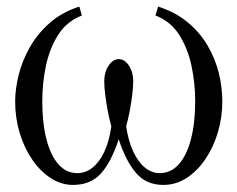

<svg xmlns="http://www.w3.org/2000/svg" viewBox="-20 -538 705 570"><path d="M197 11Q162 11 131 -9Q100 -29 76 -63.8Q52 -98.5 38.5 -143.2Q25 -188 25 -237Q25 -273 35.2 -314.8Q45.5 -356.5 68 -396.8Q90.5 -437 126.8 -469.2Q163 -501.5 215.5 -518.5L223 -492Q178 -474.5 152.5 -434.2Q127 -394 116.2 -342Q105.5 -290 105.5 -237Q105.5 -173 117.8 -125Q130 -77 153.2 -50.5Q176.5 -24 209.5 -24Q234.5 -24 255 -40.5Q275.5 -57 290 -88.2Q304.5 -119.5 310.5 -163Q305 -182.5 300.2 -207Q295.5 -231.5 292.5 -255.5Q289.5 -279.5 289.5 -297.5Q289.5 -324 302.5 -343.2Q315.5 -362.5 332.5 -362.5Q350 -362.5 362.8 -343.2Q375.5 -324 375.5 -297.5Q375.5 -279.5 372.5 -255.5Q369.5 -231.5 364.8 -207Q360 -182.5 354.5 -163Q361 -119.5 375.5 -88.2Q390 -57 410.2 -40.5Q430.5 -24 454 -24Q487.5 -24 511 -50.5Q534.5 -77 547 -125.2Q559.5 -173.5 559.5 -237.5Q559.5 -289.5 548.8 -341.2Q538 -393 512.5 -433.8Q487 -474.5 441.5 -492L449.5 -518.5Q502 -501.5 538.2 -471Q574.5 -440.5 597 -401.5Q619.5 -362.5 629.8 -320.2Q640 -278 640 -237Q640 -189.5 626.8 -145Q613.5 -100.5 589.5 -65.2Q565.5 -30 533.8 -9.5Q502 11 465 11Q414 11 383.5 -25Q353 -61 332.5 -124.5Q309 -54 278.2 -21.5Q247.5 11 197 11Z"/></svg>

Font: Merriweather 144pt Light
Style: Regular
Weight: 300
Version: Version 2.100